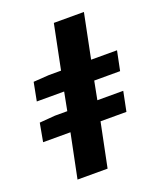

<svg xmlns="http://www.w3.org/2000/svg" viewBox="-131 -782 719 864"><g transform="rotate(-20 228.0 -349.5)"><path d="M90 0H234L277 -211H401L420 -305H296L313 -393H437L456 -486H332L375 -699H231L188 -486H130L55 -481L38 -393H169L152 -305H93L18 -299L2 -211H133Z"/></g></svg>

Font: Source Sans Pro
Style: Bold Italic
Weight: 700
Italic angle: -11°
Designer: Paul D. Hunt
Foundry: Adobe Systems Incorporated
Version: Version 3.006;hotconv 1.0.111;makeotfexe 2.5.65597